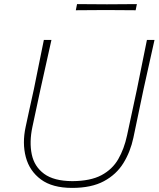

<svg xmlns="http://www.w3.org/2000/svg" viewBox="-20 -908 774 937"><path d="M332 9Q235.5 9 179.8 -32.2Q124 -73.5 106 -141.2Q88 -209 105 -288Q111 -317.5 122 -367Q133 -416.5 145.5 -473.5Q159 -540.5 170.5 -597.2Q182 -654 194 -713H231Q217.5 -652.5 205 -596.2Q192.5 -540 177.5 -472.5L138 -288Q122.5 -214.5 135 -154.8Q147.5 -95 195.2 -59.8Q243 -24.5 333 -24Q421.5 -24.5 475 -53Q528.5 -81.5 557.2 -131.5Q586 -181.5 600 -247L648.5 -473Q662 -540 673.5 -597Q685 -654 697 -713H734Q720.5 -652.5 708 -596.2Q695.5 -540 680.5 -472.5Q665.5 -401.5 652 -336.5Q638.5 -271.5 631 -236Q616.5 -167.5 582.2 -112Q548 -56.5 487.2 -23.8Q426.5 9 332 9ZM350 -858 356 -888Q389 -887.5 425.8 -887.5Q462.5 -887.5 502 -887Q542 -887.5 578.5 -887.5Q615 -887.5 648 -888L642 -858Q609 -858.5 572.5 -858.5Q536 -858.5 496 -859Q456.5 -858.5 419.8 -858.5Q383 -858.5 350 -858Z"/></svg>

Font: Commissioner Loud Thin
Style: Italic
Weight: 100
Italic angle: -12°
Designer: Kostas Bartsokas
Foundry: Kostas Bartsokas
Version: Version 1.000; ttfautohint (v1.8.3)